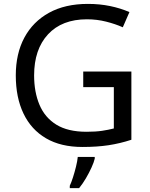

<svg xmlns="http://www.w3.org/2000/svg" viewBox="-20 -744 768 985"><path d="M407 -377H654V-27Q596 -8 537 1Q478 10 403 10Q292 10 216 -34.5Q140 -79 100.5 -161.5Q61 -244 61 -357Q61 -469 105 -551Q149 -633 231.5 -678.5Q314 -724 431 -724Q491 -724 544.5 -713Q598 -702 644 -682L610 -604Q572 -621 524.5 -633Q477 -645 426 -645Q298 -645 226.5 -568Q155 -491 155 -357Q155 -272 182.5 -206.5Q210 -141 269 -104.5Q328 -68 424 -68Q471 -68 504 -73Q537 -78 564 -85V-297H407ZM466 70Q462 88 449.5 115.5Q437 143 420.5 171Q404 199 386 221H338V209Q346 192 354.5 165.5Q363 139 370 110.5Q377 82 379 61H466Z"/></svg>

Font: Noto Sans Tifinagh Tawellemmet
Style: Regular
Weight: 400
Designer: JamraPatel
Foundry: JamraPatel LLC
Version: Version 2.006; ttfautohint (v1.8.4.7-5d5b)